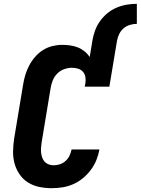

<svg xmlns="http://www.w3.org/2000/svg" viewBox="-20 -978 737 1006"><path d="M464 -764Q468 -790 477.5 -816.5Q487 -843 503.5 -866.5Q520 -890 542.5 -908.5Q565 -927 591 -938Q617 -949 644 -953.5Q671 -958 697 -958V-853Q679 -853 660.5 -847.5Q642 -842 627.5 -829.5Q613 -817 604.5 -799.5Q596 -782 593 -764ZM251 8Q218 8 186 1.5Q154 -5 127.5 -21.5Q101 -38 83 -64Q65 -90 56.5 -120.5Q48 -151 48.5 -184Q49 -217 54 -251L101 -534Q105 -560 112.5 -585Q120 -610 132.5 -634Q145 -658 163.5 -679.5Q182 -701 205 -715.5Q228 -730 254 -736.5Q280 -743 305 -743Q327 -743 348 -740Q369 -737 388 -729.5Q407 -722 423 -709Q439 -696 450 -679L464 -764H593L553 -524H424L427 -540Q430 -557 427.5 -573.5Q425 -590 415 -601.5Q405 -613 389.5 -618Q374 -623 357 -623Q337 -623 316 -615.5Q295 -608 279.5 -592Q264 -576 256 -555.5Q248 -535 245 -515L198 -231Q196 -218 195 -204Q194 -190 195.5 -177Q197 -164 201.5 -151.5Q206 -139 214.5 -130Q223 -121 235.5 -116.5Q248 -112 261 -112Q278 -112 294.5 -117.5Q311 -123 324 -135Q337 -147 344.5 -163Q352 -179 355 -195H501Q496 -167 485 -139.5Q474 -112 456 -88Q438 -64 414.5 -44.5Q391 -25 363.5 -13Q336 -1 307.5 3.5Q279 8 251 8Z"/></svg>

Font: Iosevka Aile Heavy Oblique
Style: Regular
Weight: 900
Italic angle: -9°
Designer: Belleve Invis
Foundry: Belleve Invis
Version: Version 31.1.0; ttfautohint (v1.8.4)